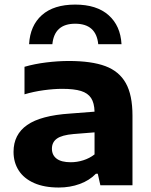

<svg xmlns="http://www.w3.org/2000/svg" viewBox="-20 -828 676 858"><path d="M572 -311.5V0H428.5L417 -51.5H408.5Q379.5 -21.5 336.2 -5.8Q293 10 242.5 10Q177.5 10 132 -10.2Q86.5 -30.5 63.5 -66.5Q40.5 -102.5 40.5 -149.5Q40.5 -227 101.5 -269.5Q162.5 -312 293 -320.5L402.5 -329Q401.5 -368 387 -390Q372.5 -412 341.8 -421.5Q311 -431 258 -431Q220.5 -431 175 -424.8Q129.5 -418.5 89.5 -406.5V-529.5Q134 -542.5 186.8 -549Q239.5 -555.5 287.5 -555.5Q389 -555.5 450.8 -532.5Q512.5 -509.5 542.2 -456.5Q572 -403.5 572 -311.5ZM402.5 -138V-236.5L308.5 -229Q256.5 -224.5 234.2 -208.5Q212 -192.5 212 -163.5Q212 -135 233 -119Q254 -103 296 -103Q324.5 -103 352.2 -111.8Q380 -120.5 402.5 -138ZM316 -807.5Q412 -807.5 465.2 -760.2Q518.5 -713 523 -630.5H419Q410 -722 316 -722Q223 -722 214 -630.5H110Q114.5 -713.5 167.2 -760.5Q220 -807.5 316 -807.5Z"/></svg>

Font: Encode Sans Expanded
Style: Bold
Weight: 700
Width: 7
Designer: Multiple Designers
Foundry: Impallari Type
Version: Version 2.000